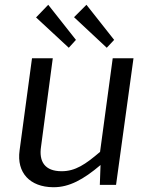

<svg xmlns="http://www.w3.org/2000/svg" viewBox="-20 -775 627 804"><path d="M202 9H205C270 9 329 -23 401 -84L398 -1H466L539 -531H452L399 -139C338 -87 296 -58 238 -58C168 -58 142 -98 152 -162L201 -531H114L62 -145C49 -51 106 8 202 9ZM131 -702 268 -575 298 -608 182 -755ZM290 -703 427 -575 458 -608 342 -755Z"/></svg>

Font: Cheyenne Sans
Style: Italic
Weight: 400
Italic angle: -8.13011°
Designer: The Public Sans project authors (U.S. Web Design System), Libre Franklin designed by Pablo Impallari and Rodrigo Fuenzal
Foundry: The Cheyenne Sans Project Authors
Version: Version 2.007